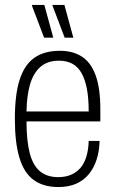

<svg xmlns="http://www.w3.org/2000/svg" viewBox="-20 -743 465 775"><path d="M216 12Q155 12 116 -16.5Q77 -45 58.5 -106Q40 -167 40 -263Q40 -362 59.5 -422Q79 -482 119 -510Q159 -538 222 -538Q274 -538 310.5 -514.5Q347 -491 366 -439Q385 -387 385 -303V-253H87Q87 -175 100 -125Q113 -75 141.5 -51.5Q170 -28 215 -28Q244 -28 266.5 -37.5Q289 -47 304.5 -65Q320 -83 328.5 -110.5Q337 -138 338 -174H382Q381 -133 370 -99Q359 -65 338.5 -40Q318 -15 287.5 -1.5Q257 12 216 12ZM87 -293H338Q338 -347 330.5 -385.5Q323 -424 308.5 -449Q294 -474 271.5 -486Q249 -498 218 -498Q171 -498 142.5 -472.5Q114 -447 101 -401.5Q88 -356 87 -293ZM241 -591 192 -720V-723H240L276 -591ZM158 -591 109 -720 110 -723H159L195 -591Z"/></svg>

Font: Archivo Condensed Thin
Style: Regular
Weight: 250
Width: 3
Designer: Hector Gatti
Foundry: Omnibus-Type
Version: Version 2.001